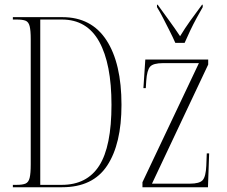

<svg xmlns="http://www.w3.org/2000/svg" viewBox="-20 -786 955 806"><path d="M34 0V-10H49Q75 -10 87.5 -15.5Q100 -21 104.5 -39.5Q109 -58 109 -97V-622Q109 -658 104.5 -676Q100 -694 87.5 -699Q75 -704 50 -704H34V-714H242Q364 -714 427 -617Q490 -520 490 -346Q490 -182 430 -91Q370 0 241 0ZM239 -10Q345 -10 396.5 -90.5Q448 -171 448 -346Q448 -518 396.5 -611Q345 -704 240 -704H149V-10ZM578 0V-21L815 -521H665Q623 -521 610 -506Q597 -491 594 -447L592 -416H582L590 -536H854V-515L618 -15H777Q818 -15 831 -30Q844 -45 846 -90L848 -142H858L853 0ZM716 -606Q706 -629 692 -656.5Q678 -684 664.5 -710.5Q651 -737 639 -756V-766H642Q668 -730 691 -698.5Q714 -667 736 -634Q756 -667 778.5 -698.5Q801 -730 828 -766H831V-756Q820 -737 805.5 -710.5Q791 -684 778 -656.5Q765 -629 755 -606Z"/></svg>

Font: Noto Serif Display ExtraCondensed ExtraLight
Style: Regular
Weight: 200
Width: 2
Designer: Monotype Design Team
Foundry: Monotype Imaging Inc.
Version: Version 2.009